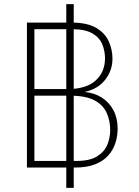

<svg xmlns="http://www.w3.org/2000/svg" viewBox="-20 -809 672 927"><path d="M300 98V-789H336V98ZM110 0V-700H325Q400.5 -700 443.8 -674.8Q487 -649.5 505 -609.5Q523 -569.5 523 -526Q523 -468.5 487.5 -423.5Q452 -378.5 388 -365Q435 -361 471 -338.2Q507 -315.5 527.5 -277Q548 -238.5 548 -188Q548 -154 537.8 -120.5Q527.5 -87 504 -59.8Q480.5 -32.5 440.5 -16.2Q400.5 0 341 0ZM146 -32H350Q413 -32 448.2 -53.8Q483.5 -75.5 497.8 -109.5Q512 -143.5 512 -181Q512 -224.5 495.8 -262.5Q479.5 -300.5 437.5 -323.8Q395.5 -347 318 -347H146ZM146 -379H306Q395.5 -379 441.2 -419.8Q487 -460.5 487 -528Q487 -562 474.2 -594.2Q461.5 -626.5 427 -647.2Q392.5 -668 328 -668H146Z"/></svg>

Font: Overpass Thin
Style: Regular
Weight: 250
Designer: Delve Withrington, Dave Bailey, Thomas Jockin
Foundry: Delve Fonts LLC
Version: Version 4.000